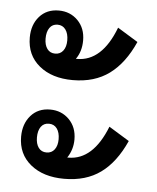

<svg xmlns="http://www.w3.org/2000/svg" viewBox="-43 -580 475 581"><g transform="rotate(5 194.5 -289.0)"><path d="M172.9 -335.9Q109.4 -335.9 70.8 -367.7Q32.2 -399.4 32.2 -453.1Q32.2 -492.2 54.2 -517.1Q76.2 -542 112.8 -542Q147.5 -542 170.7 -518.6Q193.8 -495.1 193.8 -458Q193.8 -424.8 176.8 -400.9H180.2Q255.9 -400.9 295.9 -505.9L357.9 -467.8Q328.6 -401.9 283.7 -368.9Q238.8 -335.9 172.9 -335.9ZM146 -454.1Q146 -474.6 137.2 -486.8Q128.4 -499 112.8 -499Q97.2 -499 88.6 -486.8Q80.1 -474.6 80.1 -454.1Q80.1 -434.6 88.6 -422.9Q97.2 -411.1 112.8 -411.1Q128.4 -411.1 137.2 -422.9Q146 -434.6 146 -454.1ZM172.9 -36.1Q109.4 -36.1 70.8 -67.6Q32.2 -99.1 32.2 -151.9Q32.2 -190.9 54.2 -216.1Q76.2 -241.2 112.8 -241.2Q147.5 -241.2 170.7 -217.8Q193.8 -194.3 193.8 -157.2Q193.8 -126.5 176.8 -101.1H180.2Q254.9 -101.1 295.9 -205.1L357.9 -167Q328.1 -100.6 283.4 -68.4Q238.8 -36.1 172.9 -36.1ZM146 -153.8Q146 -174.3 137.2 -186.3Q128.4 -198.2 112.8 -198.2Q97.2 -198.2 88.6 -186.3Q80.1 -174.3 80.1 -153.8Q80.1 -134.3 88.6 -122.6Q97.2 -110.8 112.8 -110.8Q128.4 -110.8 137.2 -122.6Q146 -134.3 146 -153.8Z"/></g></svg>

Font: Noto Sans Thai Looped Condensed
Style: Regular
Weight: 400
Width: 3
Designer: Sasikarn Vongin, Ben Mitchell
Foundry: The Fontpad Ltd
Version: Version 1.00